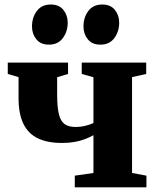

<svg xmlns="http://www.w3.org/2000/svg" viewBox="-20 -808 678 828"><path d="M302.5 0V-50.5L383 -62V-225Q366 -215.5 345.8 -207.8Q325.5 -200 301.2 -195.8Q277 -191.5 247 -191.5Q185.5 -191.5 143.8 -211.2Q102 -231 81 -274Q60 -317 60 -385.5V-475.5L13.5 -489V-538H273.5V-489L226.5 -475V-399Q226.5 -344.5 234.2 -314.5Q242 -284.5 259.2 -272.5Q276.5 -260.5 305 -260.5Q328.5 -260.5 350 -266Q371.5 -271.5 383 -277.5V-475L332.5 -489V-538H610.5V-489L549.5 -475.5V-62L611.5 -50.5V0ZM190.5 -615.5Q155 -615.5 136.5 -638.8Q118 -662 118 -694Q118 -733 139 -760.8Q160 -788.5 198.5 -788.5H199.5Q235 -788.5 253.5 -765.2Q272 -742 272 -710Q272 -672.5 251.2 -644Q230.5 -615.5 191 -615.5ZM412.5 -615.5Q377 -615.5 358.5 -638.8Q340 -662 340 -694Q340 -733 361 -760.8Q382 -788.5 421 -788.5H421.5Q457 -788.5 475.5 -765.2Q494 -742 494 -710Q494 -672.5 473.2 -644Q452.5 -615.5 413.5 -615.5Z"/></svg>

Font: Merriweather 60pt Black
Style: Regular
Weight: 900
Version: Version 2.100